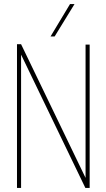

<svg xmlns="http://www.w3.org/2000/svg" viewBox="-20 -918 520 938"><path d="M63 0V-702H83L398 -49V-700H418V0H397L83 -651V0ZM227 -740 322 -898H344L247 -740Z"/></svg>

Font: Georama SemiCondensed Thin
Style: Regular
Weight: 100
Width: 4
Designer: Jean-Baptiste Levee
Foundry: Production Type
Version: Version 1.000